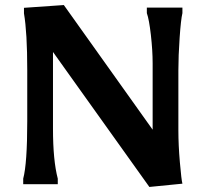

<svg xmlns="http://www.w3.org/2000/svg" viewBox="-20 -730 824 761"><path d="M209 0H72V-22Q88 -82 88 -249V-452Q88 -601 75 -677V-699L233 -710L585 -216V-479Q585 -530 578 -591.5Q571 -653 562 -678V-700H703V-678Q697 -653 692 -580.5Q687 -508 687 -451V-213Q687 -155 693 -86Q699 -17 703 -2L572 11L190 -524V-220Q190 -94 209 -22Z"/></svg>

Font: Asul
Style: Bold
Weight: 700
Designer: Mariela Monsalve
Foundry: Mariela Monsalve
Version: Version 1.002